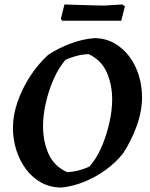

<svg xmlns="http://www.w3.org/2000/svg" viewBox="-20 -829 673 861"><path d="M256 12Q205 12 164.5 -10.5Q124 -33 96 -71Q68 -109 53 -156.5Q38 -204 38 -255Q38 -312 58.5 -371.5Q79 -431 114.5 -486Q150 -541 196 -583Q241 -613 296 -633.5Q351 -654 402 -658Q452 -658 492 -635.5Q532 -613 560 -575.5Q588 -538 602.5 -490.5Q617 -443 617 -393Q617 -329 592 -261.5Q567 -194 531 -140Q498 -99 453 -66.5Q408 -34 357 -13.5Q306 7 256 12ZM281 -57Q308 -58 337 -66Q366 -74 382 -83Q413 -118 435.5 -170Q458 -222 470.5 -278.5Q483 -335 483 -383Q483 -449 459 -504Q435 -559 378 -586Q351 -586 320.5 -577.5Q290 -569 273 -560Q243 -525 220.5 -474Q198 -423 185.5 -367.5Q173 -312 173 -264Q173 -195 197.5 -139.5Q222 -84 281 -57ZM259 -736 253 -745 269 -809Q296 -808 330.5 -807Q365 -806 397 -805Q429 -804 447 -804L528 -809L540 -801L524 -736Z"/></svg>

Font: Labrada SemiBold
Style: Italic
Weight: 600
Italic angle: -7°
Designer: Mercedes Jáuregui
Foundry: Omnibus-Type Team
Version: Version 1.000; ttfautohint (v1.8.4.7-5d5b)